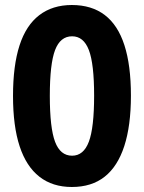

<svg xmlns="http://www.w3.org/2000/svg" viewBox="-20 -736 575 767"><path d="M267 11Q190 11 137.5 -30Q85 -71 58.5 -151.5Q32 -232 32 -353Q32 -474 58 -554.5Q84 -635 137 -675.5Q190 -716 267 -716Q346 -716 398.5 -676Q451 -636 477 -555.5Q503 -475 503 -354Q503 -234 476.5 -152.5Q450 -71 398 -30Q346 11 267 11ZM268 -114Q314 -114 335 -170Q356 -226 356 -354Q356 -481 335 -536Q314 -591 268 -591Q221 -591 200 -536Q179 -481 179 -353Q179 -225 200 -169.5Q221 -114 268 -114Z"/></svg>

Font: Nunito Sans 12pt ExtraLight
Style: Weight 830 Width 84 Optical size 12.0 YTLC 445
Weight: 830
Width: 4
Designer: Vernon Adams
Foundry: Vernon Adams
Version: Version 3.101;gftools[0.9.27]